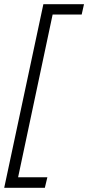

<svg xmlns="http://www.w3.org/2000/svg" viewBox="-29 -734 419 912"><path d="M-9 158 177 -714H370L359 -665H221L57 108H196L184 158Z"/></svg>

Font: Noto Sans Light
Style: Italic
Weight: 300
Italic angle: -12°
Designer: Monotype Design Team
Foundry: Monotype Imaging Inc.
Version: Version 2.013; ttfautohint (v1.8.4.7-5d5b)